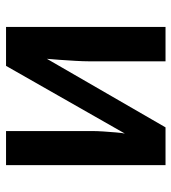

<svg xmlns="http://www.w3.org/2000/svg" viewBox="14 -582 568 636"><g transform="rotate(90 298.0 -264.0)"><path d="M422.4 -393.6 198.2 0H69.3V-528.3H183.1V-273.9Q183.1 -257.3 181.6 -230.5Q180.2 -203.6 178.2 -177.5Q176.3 -151.4 174.8 -135.3L401.9 -528.3H526.9V0H414.1V-286.6Q414.1 -301.3 415.5 -323Q417 -344.7 418.7 -364.7Q420.4 -384.8 422.4 -393.6Z"/></g></svg>

Font: Arimo SemiBold
Style: Regular
Weight: 600
Designer: Steve Matteson
Foundry: Monotype Imaging Inc.
Version: Version 1.33